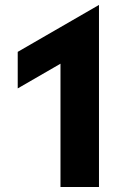

<svg xmlns="http://www.w3.org/2000/svg" viewBox="-20 -747 529 767"><path d="M50.8 -393.8 221.6 -492.5V0H375.4V-727.3L50.8 -539.8Z"/></svg>

Font: Inter-Hewn
Style: Bold
Weight: 700
Designer: Rasmus Andersson
Foundry: rsms
Version: Version 3.012;git-f93a4a705